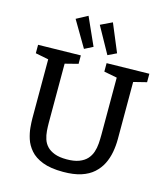

<svg xmlns="http://www.w3.org/2000/svg" viewBox="-135 -1049 1017 1164"><g transform="rotate(15 373.5 -467.0)"><path d="M455 -695 722 -700V-647L626 -623L640 -649V-268Q640 -226 632.5 -185.5Q625 -145 607.5 -110Q590 -75 559.5 -47.5Q529 -20 482.5 -5Q436 10 370 10Q291 10 241 -9.5Q191 -29 163.5 -61Q136 -93 124.5 -129Q113 -165 110 -198.5Q107 -232 107 -256V-648L121 -623L25 -642V-695L292 -700V-647L198 -623L210 -648V-256Q210 -231 212 -204.5Q214 -178 222 -153.5Q230 -129 247.5 -110.5Q265 -92 295 -80.5Q325 -69 371 -69Q418 -69 449 -81Q480 -93 498 -113Q516 -133 524.5 -158.5Q533 -184 535 -212Q537 -240 537 -268V-649L548 -624L455 -642ZM300 -743 204 -906 275 -944 353 -770ZM447 -743 355 -909 428 -944 501 -769Z"/></g></svg>

Font: Bitter Thin Medium
Style: Regular
Weight: 500
Version: Version 3.021